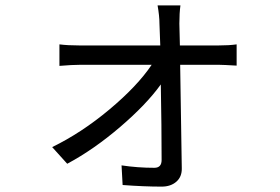

<svg xmlns="http://www.w3.org/2000/svg" viewBox="-20 -632 1040 714"><path d="M651 -612Q647 -583 647 -544Q647 -531 649 -463H793Q832 -463 860 -467V-388Q809 -391 795 -391H650Q656 -25 656 -7Q657 25 636 43.5Q615 62 581 62Q516 62 436 56L432 -17Q492 -8 554 -8Q581 -8 581 -37Q581 -159 578 -318Q525 -244 427 -160Q329 -76 230 -23L174 -85Q283 -138 387 -225Q491 -312 544 -391H277Q249 -391 201 -387V-467Q232 -463 275 -463H576Q574 -517 573 -544Q573 -572 566 -612Z"/></svg>

Font: Noto Sans SC
Style: Regular
Weight: 400
Designer: Ryoko NISHIZUKA  (kana, bopomofo & ideographs); Paul D. Hunt (Latin, Greek & Cyrillic); Sandoll Communications , Soo-you
Foundry: Adobe
Version: Version 2.002;hotconv 1.0.116;makeotfexe 2.5.65601